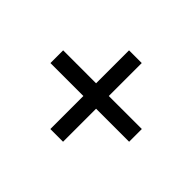

<svg xmlns="http://www.w3.org/2000/svg" viewBox="-105 -753 785 785"><g transform="rotate(-45 287.5 -360.5)"><path d="M324.5 -132.5H251V-323.5H60V-397H251V-587.5H324.5V-397H515V-323.5H324.5Z"/></g></svg>

Font: CCSD_manrope Medium
Style: Regular
Weight: 500
Designer: Mikhail Sharanda
Foundry: Mikhail Sharanda
Version: Version 4.503